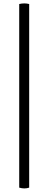

<svg xmlns="http://www.w3.org/2000/svg" viewBox="-20 -936 270 1099"><path d="M147 -913V138Q121 147 90 138V-913Q120 -920 147 -913Z"/></svg>

Font: Adamina
Style: Regular
Weight: 400
Designer: Cyreal (www.cyreal.org)
Foundry: Cyreal
Version: Version 1.011